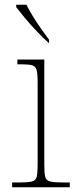

<svg xmlns="http://www.w3.org/2000/svg" viewBox="-20 -786 320 806"><path d="M31 0V-20H61Q97 -20 113.5 -24Q130 -28 134 -43.5Q138 -59 138 -94V-442Q138 -477 133.5 -492.5Q129 -508 115 -512Q101 -516 71 -516H53V-536H166V-94Q166 -59 170 -43.5Q174 -28 191 -24Q208 -20 245 -20H273V0ZM184 -606Q164 -624 136.5 -652.5Q109 -681 85 -710Q61 -739 48 -756V-766H91Q102 -744 118.5 -717Q135 -690 153.5 -664Q172 -638 186 -619V-606Z"/></svg>

Font: Noto Serif Devanagari Thin
Style: Regular
Weight: 100
Designer: Universal Thirst, Indian Type Foundry and the Monotype Design Team
Foundry: Monotype Imaging Inc.
Version: Version 2.004; ttfautohint (v1.8.4.7-5d5b)